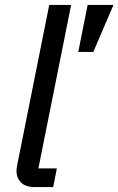

<svg xmlns="http://www.w3.org/2000/svg" viewBox="-20 -760 481 780"><path d="M121 0Q84 0 65.5 -18.5Q47 -37 47 -66Q47 -75 50 -90L180 -740H269L136 -76H211L196 0ZM359 -549H298L336 -740H441Z"/></svg>

Font: IBM Plex Sans Text
Style: Italic
Weight: 450
Italic angle: -11°
Designer: Mike Abbink, Paul van der Laan, Pieter van Rosmalen
Foundry: Bold Monday
Version: Version 3.005